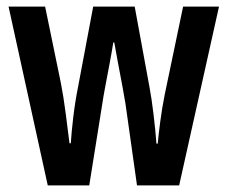

<svg xmlns="http://www.w3.org/2000/svg" viewBox="-20 -563 691 583"><path d="M361 -248Q358 -267 351.5 -302Q345 -337 338 -373.5Q331 -410 327 -434H324Q320 -408 313 -371Q306 -334 299.5 -299.5Q293 -265 291 -250L251 0H125L6 -543H117L165 -310Q173 -269 179.5 -218.5Q186 -168 191 -128H195Q197 -161 202.5 -207.5Q208 -254 217 -299L263 -543H389L434 -298Q440 -267 446 -217.5Q452 -168 455 -127H459Q461 -151 466.5 -193Q472 -235 480 -275L536 -543H645L524 0H396Z"/></svg>

Font: Noto Sans Telugu ExtraCondensed SemiBold
Style: Regular
Weight: 600
Width: 2
Designer: Jelle Bosma - Monotype Design Team
Foundry: Monotype Imaging Inc.
Version: Version 2.005; ttfautohint (v1.8.4.7-5d5b)